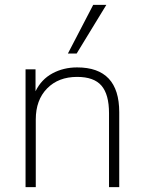

<svg xmlns="http://www.w3.org/2000/svg" viewBox="-20 -769 593 789"><path d="M85 0V-484H126V-394Q150 -443 195.5 -467.5Q241 -492 297 -492Q470 -492 470 -308V0H428V-304Q428 -381 397 -417Q366 -453 297 -453Q220 -453 173.5 -405.5Q127 -358 127 -278V0ZM259 -549 363 -749H417L295 -549Z"/></svg>

Font: Nunito Sans ExtraLight
Style: Regular
Weight: 200
Designer: Vernon Adams
Foundry: Vernon Adams
Version: Version 3.006; ttfautohint (v1.8.3)